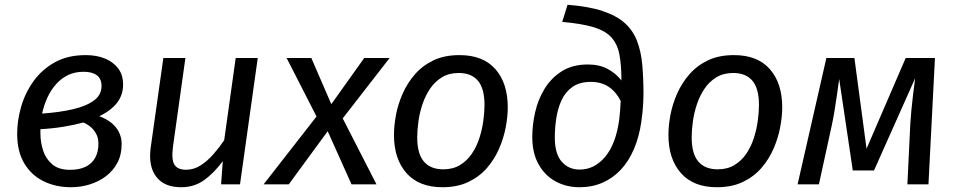

<svg xmlns="http://www.w3.org/2000/svg" viewBox="-20 -769 3990 801"><path d="M338 -539.1Q383.1 -539.1 418.2 -524.6Q453.3 -510.1 473.4 -483.1Q493.5 -456.1 493.5 -416Q493.5 -373 468.5 -340.5Q443.4 -308 394.3 -284Q422.4 -274 443.4 -257.5Q464.4 -241.1 476 -218.1Q487.5 -195.1 487.5 -168Q487.5 -122.9 469.5 -89.4Q451.4 -55.9 421.4 -33.4Q391.3 -10.9 353.7 0.6Q316.1 12.1 276 12.1Q211.9 12.1 160.8 -13.4Q109.7 -39 80.7 -88.5Q51.6 -138 51.6 -211.1Q51.6 -266.2 68.2 -323.7Q84.7 -381.2 119.8 -430.2Q154.9 -479.2 208.9 -509.2Q263 -539.1 338 -539.1ZM327.8 -257.9Q290.9 -248 246.1 -240.5Q201.3 -233 148.6 -230Q148.6 -225 148.6 -221.5Q148.6 -218 148.6 -213Q148.6 -177 159.5 -142.1Q170.5 -107.2 197.4 -83.9Q224.3 -60.5 272.1 -60.5Q310.9 -60.5 337.3 -73.4Q363.7 -86.4 377.1 -110.8Q390.6 -135.2 390.6 -169.1Q390.6 -193 381.6 -209.9Q372.7 -226.9 358.7 -238.9Q344.7 -250.9 327.8 -257.9ZM329 -469.6Q293.1 -469.6 264.7 -456.2Q236.3 -442.7 214.4 -418.3Q192.5 -393.9 178 -362.5Q163.6 -331.1 155.6 -295.2Q228.4 -300.3 284.1 -313.2Q339.9 -326.2 371.7 -349.6Q403.6 -373 403.6 -409.9Q403.6 -440.7 383.7 -455.2Q363.8 -469.6 329 -469.6Z M735.5 12.1Q665.4 12.1 631.9 -31.5Q598.5 -75 608.5 -152L661.5 -527.1H753.5L701.5 -156.3Q694.6 -102.5 708 -81.6Q721.4 -60.8 756.2 -60.8Q789 -60.8 817.3 -79.2Q845.7 -97.6 870.5 -125.9Q895.4 -154.3 915.3 -184.2L963.3 -527.1H1055.3L981.3 0H902.4L909.4 -96.7Q872.4 -46.8 831.4 -17.4Q790.4 12.1 735.5 12.1Z M1175.7 -527.1H1278.8L1362.2 -334.4L1409.8 -275.1L1550.6 0H1446.5L1347.1 -221.6L1300.5 -283ZM1499.5 -527.1H1605.5L1409.8 -275.1L1347.1 -221.6L1184.8 0H1079.8L1300.5 -283L1362.2 -334.4Z M1825.9 12.1Q1727.8 12.1 1675.7 -46.9Q1623.6 -106 1623.6 -206Q1623.6 -245.1 1632.1 -290.2Q1640.7 -335.2 1660.2 -379.2Q1679.7 -423.2 1711.7 -459.7Q1743.8 -496.2 1789.3 -517.7Q1834.9 -539.1 1897 -539.1Q1995.1 -539.1 2046.7 -480.6Q2098.3 -422.1 2098.3 -321Q2098.3 -282.9 2089.8 -237.9Q2081.3 -192.9 2062.2 -148.9Q2043.2 -104.9 2011.7 -68.4Q1980.1 -31.9 1934.1 -9.9Q1888 12.1 1825.9 12.1ZM1829.1 -62.6Q1869.9 -62.6 1899.3 -80.6Q1928.7 -98.5 1948.6 -128Q1968.5 -157.4 1979.9 -192.9Q1991.4 -228.3 1996.3 -264.7Q2001.3 -301.1 2001.3 -331Q2001.3 -399.8 1974 -432.1Q1946.6 -464.5 1893.9 -464.5Q1853 -464.5 1823.6 -446.5Q1794.2 -428.5 1774.3 -399.1Q1754.4 -369.6 1742.5 -334.2Q1730.6 -298.8 1725.6 -262.4Q1720.6 -226 1720.6 -196Q1720.6 -127.3 1748.5 -94.9Q1776.3 -62.6 1829.1 -62.6Z M2325.5 -677.6 2347.7 -749.1Q2436.8 -742.2 2494.9 -722.7Q2553 -703.2 2587.1 -672.3Q2621.2 -641.3 2637.8 -597.8Q2654.4 -554.4 2659.4 -499.4Q2664.5 -444.4 2664.5 -377.4Q2664.5 -359.5 2663.5 -340.4Q2662.5 -321.3 2660.5 -301.3Q2658.4 -281.2 2655.4 -260.3Q2646.5 -198.3 2625 -147.8Q2603.5 -97.2 2570.5 -61.6Q2537.4 -26 2493.9 -7Q2450.3 12.1 2398 12.1Q2342.9 12.1 2298.3 -12Q2253.7 -36 2227.2 -83Q2200.6 -130 2200.6 -197.1Q2200.6 -248.1 2212.6 -301.1Q2224.7 -354.1 2252.2 -399.1Q2279.7 -444 2324.2 -472Q2368.8 -500 2432.7 -500Q2480.7 -500 2515.6 -481.1Q2550.5 -462.1 2572.5 -433.2Q2572.6 -498.1 2564 -542Q2555.5 -585.9 2530.4 -613.3Q2505.4 -640.7 2455.9 -655.7Q2406.4 -670.6 2325.5 -677.6ZM2445 -427.4Q2398.2 -427.4 2368.3 -406.4Q2338.5 -385.5 2322.5 -350.5Q2306.6 -315.6 2300.6 -274.7Q2294.6 -233.9 2294.6 -195Q2294.6 -127.3 2323.5 -94.4Q2352.4 -61.6 2398.2 -61.6Q2460 -61.6 2504.7 -114.9Q2549.5 -168.2 2563.4 -270.8Q2565.4 -285.9 2566.9 -306.4Q2568.5 -326.9 2569.5 -347.9Q2550.5 -385.7 2519.7 -406.5Q2488.8 -427.4 2445 -427.4Z M2970.9 12.1Q2872.8 12.1 2820.7 -46.9Q2768.6 -106 2768.6 -206Q2768.6 -245.1 2777.1 -290.2Q2785.7 -335.2 2805.2 -379.2Q2824.7 -423.2 2856.7 -459.7Q2888.8 -496.2 2934.3 -517.7Q2979.9 -539.1 3042 -539.1Q3140.1 -539.1 3191.7 -480.6Q3243.3 -422.1 3243.3 -321Q3243.3 -282.9 3234.8 -237.9Q3226.3 -192.9 3207.2 -148.9Q3188.2 -104.9 3156.7 -68.4Q3125.1 -31.9 3079.1 -9.9Q3033 12.1 2970.9 12.1ZM2974.1 -62.6Q3014.9 -62.6 3044.3 -80.6Q3073.7 -98.5 3093.6 -128Q3113.5 -157.4 3124.9 -192.9Q3136.4 -228.3 3141.3 -264.7Q3146.3 -301.1 3146.3 -331Q3146.3 -399.8 3119 -432.1Q3091.6 -464.5 3038.9 -464.5Q2998 -464.5 2968.6 -446.5Q2939.2 -428.5 2919.3 -399.1Q2899.4 -369.6 2887.5 -334.2Q2875.6 -298.8 2870.6 -262.4Q2865.6 -226 2865.6 -196Q2865.6 -127.3 2893.5 -94.9Q2921.3 -62.6 2974.1 -62.6Z M3758.5 -527.1H3880.5L3853.4 0H3765.5L3777.6 -251.1Q3779.6 -280.2 3782.1 -308.7Q3784.6 -337.3 3788.7 -369.8Q3792.7 -402.3 3797.8 -442.4L3626.3 -57.9H3537.7L3481 -439.4Q3476.1 -403.3 3471.1 -369.3Q3466.1 -335.3 3461.2 -304.7Q3456.2 -274.2 3450.1 -246.1L3396.4 0H3307.5L3427.5 -527.1H3544.5L3595.1 -148.6Z"/></svg>

Font: Fira Sans Variable
Style: Italic
Weight: 397
Italic angle: -8°
Designer: Carrois Corporate & Edenspiekermann AG
Foundry: Carrois Corporate GbR & Edenspiekermann AG
Version: Version 4.202